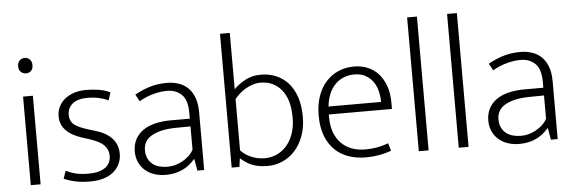

<svg xmlns="http://www.w3.org/2000/svg" viewBox="-47 -859 3037 1015"><g transform="rotate(-5 1471.0 -351.0)"><path d="M80 0V-470H132V0ZM107 -591Q91 -591 79.5 -601.5Q68 -612 68 -631Q68 -651 79 -662Q90 -673 106 -673Q121 -673 132.5 -662.5Q144 -652 144 -631Q144 -611 133 -601Q122 -591 107 -591Z M529 -411Q479 -434 420 -434Q366 -434 339 -411.5Q312 -389 312 -354Q312 -319 335 -300.5Q358 -282 416 -265L446 -256Q503 -239 533 -206Q563 -173 563 -125Q563 -97 552 -72.5Q541 -48 520 -30Q499 -12 467.5 -2Q436 8 395 8Q350 8 316 0.5Q282 -7 256 -19L270 -60Q296 -47 324 -40.5Q352 -34 390 -34Q447 -34 478 -56Q509 -78 509 -119Q509 -151 486.5 -174.5Q464 -198 407 -216L375 -226Q258 -263 258 -349Q258 -377 269.5 -400.5Q281 -424 301.5 -440.5Q322 -457 350.5 -466.5Q379 -476 414 -476Q446 -476 480 -471Q514 -466 542 -452Z M672 -429Q719 -454 758.5 -465Q798 -476 843 -476Q875 -476 903.5 -467Q932 -458 953.5 -438Q975 -418 987.5 -385.5Q1000 -353 1000 -306V0H964L953 -62H951Q922 -27 883 -9.5Q844 8 796 8Q763 8 735 -1.5Q707 -11 686.5 -29Q666 -47 654.5 -72.5Q643 -98 643 -129Q643 -166 658 -194Q673 -222 700 -240.5Q727 -259 764.5 -268Q802 -277 848 -277H948V-308Q948 -376 918 -405Q888 -434 840 -434Q811 -434 773 -425Q735 -416 692 -392ZM948 -236 865 -235Q820 -234 788 -225.5Q756 -217 735.5 -203.5Q715 -190 706 -171.5Q697 -153 697 -132Q697 -106 706 -87.5Q715 -69 730 -57Q745 -45 765.5 -39.5Q786 -34 809 -34Q827 -34 846 -38.5Q865 -43 883.5 -52.5Q902 -62 919 -76.5Q936 -91 948 -112Z M1544 -235Q1544 -179 1527.5 -134Q1511 -89 1483 -57.5Q1455 -26 1417 -9Q1379 8 1337 8Q1291 8 1258 -4.5Q1225 -17 1195 -44H1193L1187 0H1146V-710H1198V-411Q1219 -434 1256.5 -455Q1294 -476 1342 -476Q1384 -476 1421 -461Q1458 -446 1485.5 -416Q1513 -386 1528.5 -340.5Q1544 -295 1544 -235ZM1490 -234Q1490 -333 1447.5 -383.5Q1405 -434 1337 -434Q1316 -434 1295.5 -427.5Q1275 -421 1257 -410.5Q1239 -400 1224 -386.5Q1209 -373 1198 -359V-87Q1218 -64 1252.5 -49Q1287 -34 1325 -34Q1358 -34 1387.5 -47Q1417 -60 1440 -85.5Q1463 -111 1476.5 -148.5Q1490 -186 1490 -234Z M2017 -235H1682V-221Q1682 -133 1729.5 -83.5Q1777 -34 1859 -34Q1924 -34 1981 -56L1993 -16Q1967 -5 1930.5 1.5Q1894 8 1856 8Q1809 8 1767.5 -6Q1726 -20 1695 -49.5Q1664 -79 1646 -124.5Q1628 -170 1628 -234Q1628 -289 1643 -334Q1658 -379 1686 -410.5Q1714 -442 1752 -459Q1790 -476 1837 -476Q1877 -476 1910.5 -461.5Q1944 -447 1967.5 -420Q1991 -393 2004 -355Q2017 -317 2017 -271ZM1963 -277Q1963 -306 1956 -334.5Q1949 -363 1933.5 -385Q1918 -407 1893.5 -420.5Q1869 -434 1834 -434Q1773 -434 1732.5 -393Q1692 -352 1684 -277Z M2139 0V-710H2191V0Z M2351 0V-710H2403V0Z M2548 -429Q2595 -454 2634.5 -465Q2674 -476 2719 -476Q2751 -476 2779.5 -467Q2808 -458 2829.5 -438Q2851 -418 2863.5 -385.5Q2876 -353 2876 -306V0H2840L2829 -62H2827Q2798 -27 2759 -9.5Q2720 8 2672 8Q2639 8 2611 -1.5Q2583 -11 2562.5 -29Q2542 -47 2530.5 -72.5Q2519 -98 2519 -129Q2519 -166 2534 -194Q2549 -222 2576 -240.5Q2603 -259 2640.5 -268Q2678 -277 2724 -277H2824V-308Q2824 -376 2794 -405Q2764 -434 2716 -434Q2687 -434 2649 -425Q2611 -416 2568 -392ZM2824 -236 2741 -235Q2696 -234 2664 -225.5Q2632 -217 2611.5 -203.5Q2591 -190 2582 -171.5Q2573 -153 2573 -132Q2573 -106 2582 -87.5Q2591 -69 2606 -57Q2621 -45 2641.5 -39.5Q2662 -34 2685 -34Q2703 -34 2722 -38.5Q2741 -43 2759.5 -52.5Q2778 -62 2795 -76.5Q2812 -91 2824 -112Z"/></g></svg>

Font: Mukta ExtraLight
Style: Regular
Weight: 275
Designer: Girish Dalvi and Yashodeep Gholap
Foundry: Ek Type
Version: Version 2.538;PS 1.002;hotconv 16.6.51;makeotf.lib2.5.65220;